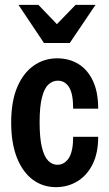

<svg xmlns="http://www.w3.org/2000/svg" viewBox="-20 -760 447 790"><path d="M210 10Q156 10 114.5 -21Q73 -52 49.5 -111.5Q26 -171 26 -256Q26 -342 50.5 -400.5Q75 -459 118 -489.5Q161 -520 215 -520Q265 -520 303 -496.5Q341 -473 362.5 -427Q384 -381 384 -313H281Q281 -375 264 -401.5Q247 -428 218 -428Q196 -428 179 -412Q162 -396 152.5 -358.5Q143 -321 143 -257Q143 -192 152.5 -153.5Q162 -115 178.5 -98.5Q195 -82 216 -82Q245 -82 263 -109.5Q281 -137 281 -197H384Q384 -130 361 -84Q338 -38 298.5 -14Q259 10 210 10ZM161 -583 56 -740H138L257 -616H171L291 -740H373L267 -583Z"/></svg>

Font: Instrument Sans Condensed SemiBold
Style: Regular
Weight: 600
Width: 3
Designer: Rodrigo Fuenzalida
Foundry: fragTYPE
Version: Version 1.000;gftools[0.9.28]